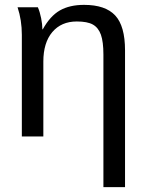

<svg xmlns="http://www.w3.org/2000/svg" viewBox="-20 -558 596 785"><path d="M402.8 207H491.2V-352.1C491.2 -418.5 477.8 -466.1 450.9 -494.9C424.1 -523.7 381.7 -538.1 323.7 -538.1C284.3 -538.1 251.4 -530.5 224.9 -515.4C198.3 -500.2 175 -474.4 154.8 -438H153.3C153.3 -451.3 151.6 -466.6 148.2 -483.6C144.8 -500.7 140.3 -515.6 134.8 -528.3H51.8C63.5 -493.2 69.3 -455.6 69.3 -415.5V0H157.2V-306.2C157.2 -357.6 169.4 -397.8 193.8 -426.8C218.3 -455.7 251.6 -470.2 293.9 -470.2C322.9 -470.2 344.9 -466 359.9 -457.5C374.8 -449.1 385.7 -435.2 392.6 -416C399.4 -396.8 402.8 -369.8 402.8 -335Z"/></svg>

Font: Arimo
Style: Regular
Weight: 400
Designer: Steve Matteson
Foundry: Monotype Imaging Inc.
Version: Version 1.32